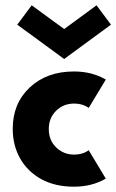

<svg xmlns="http://www.w3.org/2000/svg" viewBox="-20 -692 438 724"><path d="M259 12Q188 12 136.2 -16.2Q84.5 -44.5 56.2 -94Q28 -143.5 28 -206.5Q28 -302 92.2 -362.2Q156.5 -422.5 259 -422.5Q326.5 -422.5 379 -392L314.5 -285Q291.5 -301.5 260 -301.5Q219 -301.5 191.5 -274.2Q164 -247 164 -205.5Q164 -163 192 -136Q220 -109 260 -109Q291.5 -109 314.5 -125.5L379 -18.5Q326.5 12 259 12ZM222 -469.5 45 -599 99.5 -672 222 -582.5 344 -672 398.5 -599Z"/></svg>

Font: Lucymar Sans
Style: Bold
Weight: 700
Foundry: The League of Moveable Type (original font) / Main changes by Cristiano Sobral with portions from Mirco Monsees
Version: Version 2.001;August 30, 2020;FontCreator 13.0.0.2681 64-bit